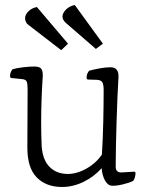

<svg xmlns="http://www.w3.org/2000/svg" viewBox="-20 -810 580 765"><path d="M227 -65Q164 -65 126.5 -103Q89 -141 89 -222L90 -455Q90 -475 86.5 -484.5Q83 -494 66 -495L27 -499Q20 -499 20 -507Q20 -522 30 -534Q46 -539 72.5 -542Q99 -545 117 -545Q139 -545 145.5 -534.5Q152 -524 150 -500Q148 -473 146 -423.5Q144 -374 144 -321Q144 -298 144.5 -274.5Q145 -251 146 -228Q150 -173 177 -145.5Q204 -118 247 -117Q284 -116 323 -137.5Q362 -159 386 -194Q390 -257 391.5 -327Q393 -397 393 -452Q393 -472 388 -481.5Q383 -491 366 -492L332 -493Q325 -493 325 -501Q325 -516 335 -528Q352 -533 376.5 -537.5Q401 -542 420 -542Q455 -542 452 -500Q450 -469 448 -423.5Q446 -378 444.5 -327Q443 -276 442 -229.5Q441 -183 441 -151Q440 -134 447 -128Q454 -122 466 -123L514 -126Q520 -126 520 -119Q520 -114 517.5 -104Q515 -94 510 -89Q497 -82 470 -75.5Q443 -69 426 -70Q409 -71 398 -91.5Q387 -112 385 -140Q355 -106 313 -85.5Q271 -65 227 -65ZM93 -711Q86 -716 83 -723Q80 -730 80 -736Q79 -750 92.5 -764Q106 -778 127 -782L251 -636L224 -610ZM242 -719Q229 -731 229 -744Q229 -758 243 -772Q257 -786 278 -790L390 -636L362 -615Z"/></svg>

Font: Gowun Batang
Style: Regular
Weight: 400
Designer: Yanghee Ryu
Foundry: Yanghee Ryu
Version: Version 2.000